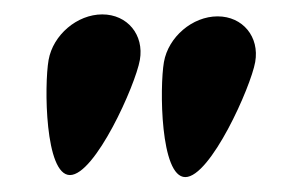

<svg xmlns="http://www.w3.org/2000/svg" viewBox="-20 -678 393 264"><path d="M205.4 -592.7C199.4 -558.2 200.3 -434.5 234.8 -434.5C269.4 -434.5 324.8 -558.2 330.9 -592.7C337 -627.3 313.8 -655.5 279.2 -655.5C244.7 -655.5 211.5 -627.3 205.4 -592.7ZM46.8 -595.5C40.7 -560.9 41.7 -437.3 76.2 -437.3C110.8 -437.3 166.2 -560.9 172.3 -595.5C178.4 -630 155.2 -658.2 120.6 -658.2C86.1 -658.2 52.9 -630 46.8 -595.5Z"/></svg>

Font: TudorRose
Style: Oblique
Weight: 500
Italic angle: 10°
Version: Version 001.000